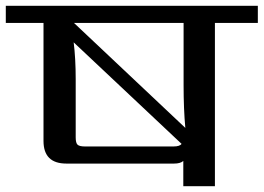

<svg xmlns="http://www.w3.org/2000/svg" viewBox="-40 -642 909 662"><path d="M593 -349V-563H215L599 -201Q593 -266 593 -349ZM253 -137H558Q580 -137 586 -146L214 -496Q221 -440 221 -369V-168Q221 -149 227.5 -143Q234 -137 253 -137ZM849 -622V-563H701V0H592V-87Q582 -78 560 -78H189Q110 -78 110 -156V-563H-20V-622Z"/></svg>

Font: Sarpanch Medium
Style: Regular
Weight: 500
Designer: Manushi Parikh (Devanagari and Latin), Jyotish Sonowal (Devanagari)
Foundry: Indian Type Foundry
Version: Version 2.004;PS 1.0;hotconv 1.0.78;makeotf.lib2.5.61930; tt